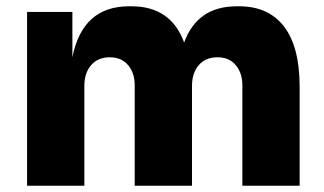

<svg xmlns="http://www.w3.org/2000/svg" viewBox="-20 -590 1028 610"><path d="M66 -552H210V-408Q242 -570 390 -570H398Q523 -570 565 -455Q607 -570 732 -570H740Q833 -570 882.5 -505.5Q932 -441 932 -314V0H750V-319Q750 -358 729 -383Q708 -408 671 -408Q633 -408 611.5 -383Q590 -358 590 -317V0H408V-319Q408 -358 387 -383Q366 -408 329 -408Q291 -408 269.5 -383Q248 -358 248 -317V0H66Z"/></svg>

Font: Sora-SIA ExtraBold
Style: Regular
Weight: 800
Designer: Jonathan Barnbrook, Julián Moncada
Foundry: Barnbrook Fonts
Version: Version 2.000